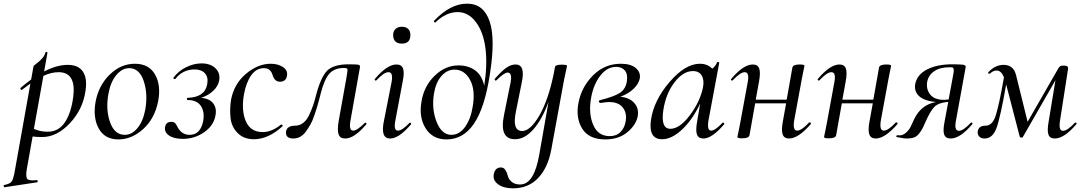

<svg xmlns="http://www.w3.org/2000/svg" viewBox="-85 -747 5917 1048"><path d="M285 -393Q342 -393 367 -357Q392 -321 382 -253Q368 -151 297 -75Q226 1 145 1Q114 1 93 -2L61 178Q54 219 64.5 230Q75 241 115 236Q119 235 120.5 241Q122 247 118 248L-60 275Q-63 276 -64 271Q-67 264 -63 263Q-31 257 -21.5 244Q-12 231 -4 185L81 -291Q75 -287 35 -257Q31 -254 27 -261Q25 -265 27 -267Q54 -290 85 -313L98 -386Q98 -388 112.5 -398.5Q127 -409 143 -426Q159 -443 163 -461Q164 -463 167 -463.5Q170 -464 172 -462.5Q174 -461 174 -459L156 -357Q226 -393 285 -393ZM315 -220Q331 -353 235 -353Q195 -353 152 -333L100 -44Q132 -28 176 -28Q235 -28 269.5 -80Q304 -132 315 -220Z M561 14Q487 14 454 -45.5Q421 -105 437 -193Q454 -282 514.5 -340.5Q575 -399 651 -399Q728 -399 761.5 -340Q795 -281 778 -193Q759 -99 696.5 -42.5Q634 14 561 14ZM596 -11Q635 -11 665.5 -48Q696 -85 708 -149Q723 -234 699.5 -304.5Q676 -375 620 -375Q582 -375 550.5 -338Q519 -301 507 -236Q491 -150 515.5 -80.5Q540 -11 596 -11Z M1111 -306Q1105 -276 1078.5 -251Q1052 -226 1013 -213Q1059 -209 1079 -182.5Q1099 -156 1091 -116Q1081 -61 1029 -25Q977 11 913 11Q864 11 837.5 -7.5Q811 -26 816 -53Q820 -82 851 -82Q864 -82 871 -74.5Q878 -67 886 -50Q908 -11 950 -11Q1009 -11 1024 -86Q1033 -136 1011.5 -168.5Q990 -201 940 -201Q935 -201 935 -207Q935 -213 940 -213Q1033 -216 1046 -287Q1053 -326 1033.5 -347Q1014 -368 978 -368Q912 -368 872 -316Q870 -314 865 -316.5Q860 -319 861 -322Q889 -360 931.5 -380.5Q974 -401 1015 -401Q1064 -401 1091.5 -374Q1119 -347 1111 -306Z M1301 13Q1246 13 1212.5 -20.5Q1179 -54 1173.5 -102Q1168 -150 1176 -202Q1193 -290 1258 -344.5Q1323 -399 1393 -399Q1431 -399 1458 -382Q1485 -365 1482 -337Q1478 -301 1443 -301Q1414 -301 1403 -337Q1392 -375 1356 -375Q1314 -375 1286.5 -336.5Q1259 -298 1247 -234Q1231 -146 1256.5 -86Q1282 -26 1349 -26Q1398 -26 1449 -67Q1452 -69 1456 -65Q1460 -61 1457 -58Q1380 13 1301 13Z M1516 9Q1473 9 1476 -28Q1481 -61 1526 -61Q1551 -61 1571 -77Q1591 -93 1604.5 -123.5Q1618 -154 1625 -174.5Q1632 -195 1640 -227Q1666 -326 1700.5 -361Q1735 -396 1819 -396Q1867 -396 1875 -392.5Q1883 -389 1878 -370L1828 -89Q1818 -34 1843 -34Q1864 -34 1906 -76Q1908 -78 1911 -77Q1914 -76 1915 -73Q1916 -70 1914 -68Q1849 9 1799 9Q1771 9 1763 -14Q1755 -37 1764 -89L1805 -317Q1813 -362 1811.5 -369Q1810 -376 1792 -376Q1740 -376 1712.5 -344.5Q1685 -313 1666 -238Q1665 -233 1657.5 -205Q1650 -177 1645 -160.5Q1640 -144 1630 -115Q1620 -86 1609.5 -67.5Q1599 -49 1585 -29.5Q1571 -10 1553.5 -0.5Q1536 9 1516 9Z M2109 -509Q2061 -509 2061 -556Q2061 -577 2074 -589Q2087 -601 2109 -601Q2131 -601 2143 -589Q2155 -577 2155 -556Q2155 -509 2109 -509ZM2044 9Q1990 9 2011 -89L2052 -297Q2063 -353 2035 -353Q2011 -353 1970 -309Q1966 -305 1962 -309Q1958 -313 1962 -317Q2028 -395 2079 -395Q2107 -395 2115 -373Q2123 -351 2113 -302L2073 -89Q2062 -34 2087 -34Q2110 -34 2150 -76Q2152 -78 2155 -77Q2158 -76 2159 -73Q2160 -70 2158 -68Q2093 9 2044 9Z M2465 -727Q2554 -727 2587 -632Q2620 -537 2589 -342Q2561 -159 2502.5 -72.5Q2444 14 2352 14Q2276 14 2238 -47Q2200 -108 2216 -195Q2230 -278 2288 -334Q2346 -390 2417 -390Q2472 -390 2509 -362.5Q2546 -335 2558 -279Q2576 -392 2565 -481.5Q2554 -571 2513 -626Q2472 -681 2413 -681Q2350 -681 2292 -625Q2289 -622 2285.5 -626.5Q2282 -631 2284 -633Q2372 -727 2465 -727ZM2495 -164Q2511 -256 2480.5 -311.5Q2450 -367 2396 -367Q2355 -367 2324.5 -332Q2294 -297 2284 -238Q2270 -153 2298 -82Q2326 -11 2379 -11Q2423 -11 2454 -55Q2485 -99 2495 -164Z M2979 -394Q3010 -394 3010 -388Q3010 -386 3007.5 -375Q3005 -364 3001 -345Q2997 -326 2994 -312L2924 70Q2906 168 2852.5 224.5Q2799 281 2715 281Q2664 281 2634 259Q2604 237 2610 205Q2617 167 2649 167Q2665 167 2674 181.5Q2683 196 2687 213.5Q2691 231 2708 245.5Q2725 260 2754 260Q2831 260 2859 94L2909 -191Q2874 -95 2826.5 -41Q2779 13 2726 13Q2639 13 2666 -119L2702 -297Q2712 -351 2686 -351Q2667 -351 2625 -309Q2621 -305 2617 -309Q2613 -313 2616 -317Q2651 -357 2677 -376Q2703 -395 2729 -395Q2784 -395 2763 -297L2731 -138Q2709 -32 2765 -32Q2810 -32 2859 -116.5Q2908 -201 2938 -347L2944 -380Q2946 -394 2979 -394Z M3407 -318Q3401 -289 3373 -262Q3345 -235 3301 -219Q3351 -214 3377 -185Q3403 -156 3396 -113Q3387 -65 3339.5 -25.5Q3292 14 3219 14Q3129 14 3092.5 -45.5Q3056 -105 3073 -188Q3090 -274 3153 -336.5Q3216 -399 3304 -399Q3358 -399 3385.5 -375.5Q3413 -352 3407 -318ZM3337 -306Q3342 -344 3325 -363Q3308 -382 3278 -382Q3229 -382 3192 -334.5Q3155 -287 3142 -216Q3126 -131 3152 -67.5Q3178 -4 3243 -4Q3280 -4 3302 -26.5Q3324 -49 3330 -84Q3338 -130 3314.5 -160Q3291 -190 3240 -190Q3224 -190 3194 -185Q3189 -185 3186 -188Q3183 -191 3184 -195Q3185 -199 3189 -200Q3269 -220 3300 -241Q3331 -262 3337 -306Z M3859 -77Q3862 -80 3866 -76Q3870 -72 3868 -69Q3801 9 3755 9Q3727 9 3719 -13.5Q3711 -36 3721 -89L3737 -182Q3694 -92 3637.5 -39.5Q3581 13 3529 13Q3454 13 3468 -91Q3483 -198 3569 -298.5Q3655 -399 3735 -399Q3777 -399 3803 -372Q3822 -388 3829 -407Q3830 -409 3833 -409Q3836 -409 3838.5 -407.5Q3841 -406 3841 -405L3782 -89Q3773 -34 3797 -34Q3818 -34 3859 -77ZM3574 -44Q3625 -44 3680.5 -118Q3736 -192 3752 -269Q3760 -310 3745 -335Q3730 -360 3695 -359Q3643 -358 3596.5 -297.5Q3550 -237 3536 -148Q3520 -44 3574 -44Z M4331 -78Q4333 -80 4336.5 -79Q4340 -78 4341 -75Q4342 -72 4340 -69Q4272 9 4222 9Q4195 9 4187 -13.5Q4179 -36 4188 -84L4206 -183H4037L4006 -9Q4003 8 3966 8Q3940 8 3940 1Q3940 -1 3942.5 -12Q3945 -23 3948.5 -41Q3952 -59 3955 -74L3996 -297Q4007 -353 3980 -353Q3956 -353 3915 -309Q3911 -305 3907 -309Q3903 -313 3907 -317Q3973 -395 4024 -395Q4051 -395 4059 -373Q4067 -351 4058 -302L4040 -203H4209L4240 -378Q4243 -395 4280 -395Q4306 -395 4306 -388Q4306 -386 4303.5 -375Q4301 -364 4297.5 -346Q4294 -328 4291 -313L4250 -90Q4241 -34 4266 -34Q4290 -34 4331 -78Z M4804 -78Q4806 -80 4809.5 -79Q4813 -78 4814 -75Q4815 -72 4813 -69Q4745 9 4695 9Q4668 9 4660 -13.5Q4652 -36 4661 -84L4679 -183H4510L4479 -9Q4476 8 4439 8Q4413 8 4413 1Q4413 -1 4415.5 -12Q4418 -23 4421.5 -41Q4425 -59 4428 -74L4469 -297Q4480 -353 4453 -353Q4429 -353 4388 -309Q4384 -305 4380 -309Q4376 -313 4380 -317Q4446 -395 4497 -395Q4524 -395 4532 -373Q4540 -351 4531 -302L4513 -203H4682L4713 -378Q4716 -395 4753 -395Q4779 -395 4779 -388Q4779 -386 4776.5 -375Q4774 -364 4770.5 -346Q4767 -328 4764 -313L4723 -90Q4714 -34 4739 -34Q4763 -34 4804 -78Z M5214 -77Q5216 -79 5219 -78Q5222 -77 5223 -74Q5224 -71 5222 -69Q5156 9 5104 9Q5076 9 5068.5 -13Q5061 -35 5071 -84L5091 -191Q5039 -187 5016 -164.5Q4993 -142 4965 -78Q4955 -54 4948.5 -42.5Q4942 -31 4930.5 -16.5Q4919 -2 4903.5 3.5Q4888 9 4866 9Q4845 9 4810 1Q4805 0 4809 -7Q4811 -10 4814 -9Q4818 -8 4825 -8Q4844 -8 4860.5 -23Q4877 -38 4884.5 -53Q4892 -68 4905 -97Q4943 -176 5024 -190Q4960 -196 4931.5 -222.5Q4903 -249 4911 -290Q4921 -340 4975.5 -368Q5030 -396 5113 -396Q5131 -396 5142.5 -395.5Q5154 -395 5163.5 -394.5Q5173 -394 5177 -392.5Q5181 -391 5184 -388.5Q5187 -386 5186 -383Q5185 -380 5185 -375L5133 -89Q5122 -33 5149 -33Q5173 -33 5214 -77ZM5113 -312Q5118 -339 5120 -351Q5122 -363 5120 -370.5Q5118 -378 5114 -379Q5110 -380 5099 -380Q5046 -380 5014.5 -358.5Q4983 -337 4976 -301Q4969 -261 4992 -231.5Q5015 -202 5068 -202Q5075 -202 5093 -204Z M5782 -77Q5784 -79 5787 -78Q5790 -77 5791 -74Q5792 -71 5790 -69Q5724 9 5672 9Q5645 9 5637.5 -13Q5630 -35 5639 -84L5676 -309L5498 1Q5496 5 5489 4Q5482 3 5481 -1L5407 -286Q5375 -104 5354 -47.5Q5333 9 5289 9Q5269 9 5259 -3Q5249 -15 5252 -31Q5257 -61 5295 -61Q5332 -61 5350 -116.5Q5368 -172 5395 -325Q5380 -362 5355 -362Q5336 -362 5319 -346Q5317 -344 5313.5 -344.5Q5310 -345 5309 -347.5Q5308 -350 5310 -353Q5347 -393 5393 -393Q5447 -393 5461 -337L5524 -82L5689 -369Q5695 -381 5701 -385Q5707 -389 5721 -389Q5734 -389 5740 -385Q5746 -381 5745 -372L5701 -89Q5692 -33 5717 -33Q5741 -33 5782 -77Z"/></svg>

Font: Cormorant Infant Book
Style: Italic
Weight: 500
Italic angle: -10°
Designer: Christian Thalmann (Catharsis Fonts)
Version: Version 1.000;PS 002.000;hotconv 1.0.88;makeotf.lib2.5.64775